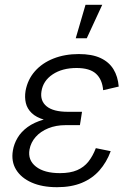

<svg xmlns="http://www.w3.org/2000/svg" viewBox="-20 -777 560 807"><path d="M219.7 9.8Q157.2 9.8 113 -9.8Q68.8 -29.3 47.6 -64Q26.4 -98.6 34.2 -144.5Q38.6 -171.9 53.7 -197.5Q68.8 -223.1 95.9 -242.9Q123 -262.7 163.6 -274.4Q204.1 -286.1 259.3 -286.1H321.3L315.9 -251H255.4Q215.3 -251 182.9 -237.8Q150.4 -224.6 129.9 -201.4Q109.4 -178.2 104 -148.4Q96.2 -104 131.1 -76.7Q166 -49.3 231.9 -49.3Q275.4 -49.3 304.2 -61.8Q333 -74.2 351.6 -97.7Q370.1 -121.1 382.8 -154.3L445.3 -141.6Q428.2 -95.2 398.2 -61Q368.2 -26.9 324 -8.5Q279.8 9.8 219.7 9.8ZM256.3 -263.2Q202.1 -263.2 167 -273.4Q131.8 -283.7 113 -302Q94.2 -320.3 88.6 -344Q83 -367.7 87.4 -395Q96.2 -442.9 126.7 -477.5Q157.2 -512.2 204.8 -531Q252.4 -549.8 311 -549.8Q366.7 -549.8 402.3 -533.2Q438 -516.6 456.8 -486.1Q475.6 -455.6 479 -413.1L413.6 -397.9Q409.7 -443.4 383.3 -467.3Q356.9 -491.2 301.8 -491.2Q241.7 -491.2 201.4 -464.4Q161.1 -437.5 154.3 -393.1Q147.9 -353 176 -330.1Q204.1 -307.1 265.1 -307.1H324.7L317.9 -263.2ZM298.3 -616.2 339.4 -756.8H409.7L344.7 -616.2Z"/></svg>

Font: Inter 16pt Light
Style: Italic
Weight: 300
Italic angle: -9.3988°
Version: Version 4.001;git-66647c0bb